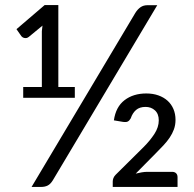

<svg xmlns="http://www.w3.org/2000/svg" viewBox="-20 -737 766 757"><path d="M188.5 -26.5Q179 -11 168 -5.5Q157 0 142.5 0H104.5L513.5 -686Q522.5 -700.5 534 -708.5Q545.5 -716.5 561.5 -716.5H600ZM275 -394V-351.5H71.5V-394H145V-614L147.5 -636L93.5 -591.5Q89 -588 84.8 -587.2Q80.5 -586.5 76.5 -587.2Q72.5 -588 69.2 -590Q66 -592 64.5 -594L45 -622L156 -717H210V-394ZM658.5 -59.5Q668.5 -59.5 674.2 -54Q680 -48.5 680 -38.5V0H424.5V-21.5Q424.5 -28 427.2 -35Q430 -42 436 -48L546.5 -157.5Q571.5 -182.5 588.8 -209Q606 -235.5 606 -262.5Q606 -288 591 -301.8Q576 -315.5 554 -315.5Q530.5 -315.5 516.5 -303.5Q502.5 -291.5 495.5 -270.5Q490.5 -261.5 484 -258Q477.5 -254.5 464.5 -256.5L429 -262.5Q436.5 -315.5 471 -342Q505.5 -368.5 557 -368.5Q583 -368.5 604.2 -361Q625.5 -353.5 640.5 -340Q655.5 -326.5 663.8 -307.2Q672 -288 672 -264.5Q672 -244.5 665.8 -227.2Q659.5 -210 649 -194.5Q638.5 -179 625 -164.5Q611.5 -150 596.5 -135L515 -52.5Q527 -55.5 538.8 -57.5Q550.5 -59.5 561 -59.5Z"/></svg>

Font: Lato-Regular
Style: Regular
Weight: 400
Designer: Lukasz Dziedzic with Adam Twardoch and Botio Nikoltchev
Foundry: tyPoland Lukasz Dziedzic
Version: Version 2.015; 2015-08-06; http://www.latofonts.com/